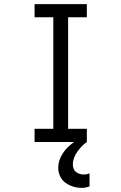

<svg xmlns="http://www.w3.org/2000/svg" viewBox="-20 -690 590 933"><path d="M148 0V-64H239V-606H148V-670H402V-606H311V-64H402V0ZM379 223Q357 223 336.5 217Q316 211 298.5 198.5Q281 186 272 166.5Q263 147 263 126Q263 98 275.5 72.5Q288 47 308 27Q328 7 352 -7.5Q376 -22 402 -32V0Q388 10 376.5 22Q365 34 355.5 47.5Q346 61 340 77Q334 93 334 109Q334 120 337.5 129.5Q341 139 349 145.5Q357 152 367 155Q377 158 387 158Q394 158 401.5 156.5Q409 155 415 152V216Q407 219 397.5 221Q388 223 379 223Z"/></svg>

Font: Lode Term
Style: Regular
Weight: 400
Monospace: yes
Designer: Belleve Invis
Foundry: Belleve Invis
Version: Version 29.2.0